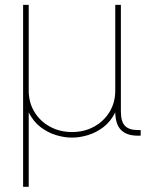

<svg xmlns="http://www.w3.org/2000/svg" viewBox="-20 -542 586 767"><path d="M72.3 204.1V-522.5H94.7V-179.7Q94.7 -132.8 117.2 -95.5Q139.6 -58.1 179 -36.4Q218.3 -14.6 267.6 -14.6Q317.4 -14.6 356.4 -36.4Q395.5 -58.1 418 -95.5Q440.4 -132.8 440.4 -179.7V-522.5H462.9V-96.7Q462.9 -56.6 479 -39.6Q495.1 -22.5 530.3 -22.5H542V0H530.3Q485.4 0 462.9 -23.4Q440.4 -46.9 440.4 -96.7V-179.7H458Q458 -127.9 439.9 -92Q421.9 -56.2 393.1 -34.2Q364.3 -12.2 331.1 -2.2Q297.9 7.8 267.6 7.8Q237.3 7.8 204.1 -2.2Q170.9 -12.2 142.1 -34.2Q113.3 -56.2 95.2 -92Q77.1 -127.9 77.1 -179.7H94.7V204.1Z"/></svg>

Font: Inter 28pt Thin
Style: Regular
Weight: 250
Designer: Rasmus Andersson
Foundry: rsms
Version: Version 4.001;git-66647c0bb